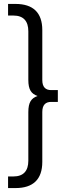

<svg xmlns="http://www.w3.org/2000/svg" viewBox="-20 -762 374 976"><path d="M240 -304C212 -304 195 -319 195 -355V-609C195 -698 148 -742 59 -742H21V-683H48C100 -683 124 -654 124 -603V-356C124 -306 139 -285 171 -274C139 -263 124 -242 124 -192V55C124 106 100 135 48 135H21V194H59C148 194 195 150 195 61V-193C195 -229 212 -244 240 -244H274V-304Z"/></svg>

Font: Montserrat Lite
Style: Regular
Weight: 400
Designer: Julieta Ulanovsky
Foundry: Julieta Ulanovsky
Version: Version 7.200;PS 007.200;hotconv 1.0.88;makeotf.lib2.5.64775